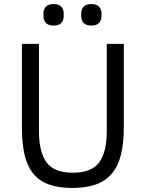

<svg xmlns="http://www.w3.org/2000/svg" viewBox="-20 -914 718 946"><path d="M172 -698V-266Q172 -166 209 -114.5Q246 -63 339 -63Q432 -63 469 -114.5Q506 -166 506 -266V-698H590V-286Q590 -210 576.5 -154Q563 -98 533 -61Q503 -24 454.5 -6Q406 12 336 12Q266 12 218.5 -6Q171 -24 142 -61Q113 -98 100.5 -154Q88 -210 88 -286V-698ZM244 -788Q218 -788 206 -801Q194 -814 194 -835V-847Q194 -868 206 -881Q218 -894 244 -894Q270 -894 282 -881Q294 -868 294 -847V-835Q294 -814 282 -801Q270 -788 244 -788ZM430 -788Q404 -788 392 -801Q380 -814 380 -835V-847Q380 -868 392 -881Q404 -894 430 -894Q456 -894 468 -881Q480 -868 480 -847V-835Q480 -814 468 -801Q456 -788 430 -788Z"/></svg>

Font: IBM Plex Sans
Style: Regular
Weight: 400
Designer: Mike Abbink, Paul van der Laan, Pieter van Rosmalen
Foundry: Bold Monday
Version: Version 3.005